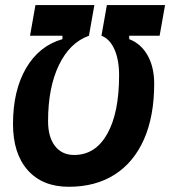

<svg xmlns="http://www.w3.org/2000/svg" viewBox="-20 -713 659 743"><path d="M117.2 -693.4H345.2L324.2 -574.7Q250 -548.3 208 -461.2Q166 -374 166 -244.1Q166 -182.6 192.9 -147.9Q219.7 -113.3 267.1 -113.3Q349.1 -113.3 395 -194.8Q440.9 -276.4 440.9 -421.9Q440.9 -481.4 422.9 -522Q404.8 -562.5 372.6 -574.7L393.6 -693.4H618.7L597.7 -574.7H480V-561.5Q525.9 -543.9 551.3 -498.5Q576.7 -453.1 576.7 -389.2Q576.7 -263.7 537.4 -174.3Q498 -85 424.1 -37.6Q350.1 9.8 246.1 9.8Q144.5 9.8 87.4 -54.4Q30.3 -118.7 30.3 -233.4Q30.3 -362.8 81.1 -449.5Q131.8 -536.1 221.7 -561.5V-574.7H96.2Z"/></svg>

Font: Cascadia Code PL
Style: Bold Italic
Weight: 700
Italic angle: -10°
Monospace: yes
Designer: Aaron Bell
Foundry: Saja Typeworks
Version: Version 2404.023; ttfautohint (v1.8.4)